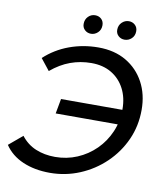

<svg xmlns="http://www.w3.org/2000/svg" viewBox="-98 -955 901 1042"><g transform="rotate(10 353.0 -434.5)"><path d="M223 -315 238 -397H613L597 -315ZM390 -708Q479 -708 543.5 -670Q608 -632 643.5 -566Q679 -500 679 -415Q679 -326 644.5 -249.5Q610 -173 549.5 -115Q489 -57 411 -24.5Q333 8 247 8Q163 8 98 -20Q33 -48 -3 -102L72 -165Q105 -122 153 -102Q201 -82 260 -82Q324 -82 381 -106Q438 -130 482 -173.5Q526 -217 551 -275Q576 -333 576 -400Q576 -464 550.5 -513Q525 -562 478.5 -590Q432 -618 367 -618Q307 -618 252 -598Q197 -578 146 -535L96 -598Q154 -652 230 -680Q306 -708 390 -708ZM521 -774Q501 -774 487 -787Q473 -800 473 -820Q473 -845 489.5 -861Q506 -877 528 -877Q548 -877 562 -864Q576 -851 576 -830Q576 -805 559.5 -789.5Q543 -774 521 -774ZM336 -774Q316 -774 302 -787Q288 -800 288 -820Q288 -845 304 -861Q320 -877 342 -877Q363 -877 376.5 -864Q390 -851 390 -830Q390 -805 373.5 -789.5Q357 -774 336 -774Z"/></g></svg>

Font: MOST Montserrat Medium
Style: Italic
Weight: 500
Italic angle: -11.3°
Designer: Julieta Ulanovsky
Foundry: Julieta Ulanovsky
Version: Version 8.000;March 11, 2024;FontCreator 15.0.0.2926 64-bit